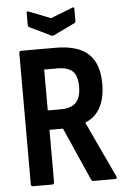

<svg xmlns="http://www.w3.org/2000/svg" viewBox="-57 -883 606 925"><g transform="rotate(-5 245.5 -421.0)"><path d="M64.8 0Q54.9 0 54.9 -10.9V-644.1Q54.9 -655 64.8 -655H230.4Q338.4 -655 389.2 -607.6Q440.1 -560.2 440.1 -463.5Q440.1 -392.9 415.2 -347.7Q390.4 -302.4 342.4 -283.5V-282.5L468 -13.9Q474.5 0 461 0H358.1Q349.7 0 346.2 -7.4L232.8 -263.8H167.3V-10.9Q167.3 0 156.9 0ZM167.3 -357.5H229.4Q280.8 -357.5 304.2 -382Q327.7 -406.5 327.7 -458.5Q327.7 -511 304.7 -533.2Q281.8 -555.3 230.8 -555.3H167.3ZM215.6 -715.7 112.9 -765Q107 -768 107 -777V-834.8Q107 -844.8 117.9 -839.8L222.1 -798.9L326.2 -839.8Q337.6 -845.2 337.6 -834.8V-777Q337.6 -768 331.2 -765L229 -715.7Q222.1 -712.2 215.6 -715.7Z"/></g></svg>

Font: Sofia Sans Condensed
Style: Regular
Weight: 400
Designer: Botio Nikoltchev, Ani Petrova
Foundry: lettersoup
Version: Version 4.100